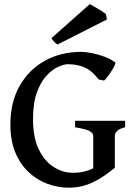

<svg xmlns="http://www.w3.org/2000/svg" viewBox="-20 -876 635 911"><path d="M306.6 14.6Q254.9 14.6 205.3 -3.7Q155.8 -22 116 -59.1Q76.2 -96.2 52.7 -152.6Q29.3 -209 29.3 -284.2Q29.3 -392.6 74 -470Q118.7 -547.4 194.6 -588.6Q270.5 -629.9 364.7 -629.9Q386.2 -629.9 416 -624Q445.8 -618.2 475.3 -607.2Q504.9 -596.2 525.9 -580.1Q529.3 -577.6 524.2 -566.2Q519 -554.7 509.8 -540Q500.5 -525.4 490.5 -512.5Q480.5 -499.5 474.1 -493.7L448.2 -499Q416 -541 381.1 -556.2Q346.2 -571.3 301.8 -571.3Q283.7 -571.3 255.9 -558.8Q228 -546.4 200.9 -517.3Q173.8 -488.3 155.3 -437.7Q136.7 -387.2 136.7 -311Q136.7 -222.7 164.3 -166.5Q191.9 -110.4 235.1 -83.3Q278.3 -56.2 325.2 -56.2Q355 -56.2 378.9 -61.8Q402.8 -67.4 422.4 -77.6V-231.9Q422.4 -242.7 407.7 -252.7Q393.1 -262.7 336.4 -272V-302.7H573.7V-272Q545.9 -265.6 535.4 -254.4Q524.9 -243.2 524.9 -231.9V-80.1Q476.6 -40.5 438.2 -20Q399.9 0.5 368.2 7.6Q336.4 14.6 306.6 14.6ZM253.4 -665Q245.1 -668.9 237.8 -677Q230.5 -685.1 223.6 -694.3L405.8 -856.4Q418 -850.1 434.3 -840.6Q450.7 -831.1 464.4 -822.3Q478 -813.5 482.9 -808.1L487.3 -783.7Z"/></svg>

Font: David Libre Medium
Style: Regular
Weight: 500
Designer: Ismar David, J. Victor Gaultney, Annie Olsen and Meir Sadan
Foundry: Monotype Imaging Inc. & SIL International
Version: Version 1.100; ttfautohint (v1.8.4.7-5d5b)